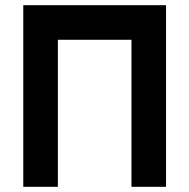

<svg xmlns="http://www.w3.org/2000/svg" viewBox="-20 -720 729 740"><path d="M69.7 -700V0H203V-566.7H486.7V0H620V-700Z"/></svg>

Font: Unageo Variable
Style: Regular
Weight: 300
Designer: Richard Sepsi
Foundry: Richard Sepsi
Version: Version 2.200